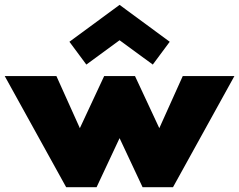

<svg xmlns="http://www.w3.org/2000/svg" viewBox="-43 -784 1002 804"><path d="M234.1 0 -23.2 -465.5H193.2L291.4 -247.3L393.2 -465.5H522.3L624.1 -247.3L722.3 -465.5H938.6L681.4 0H554.1L457.7 -205.5L361.4 0ZM318.6 -513.6 247.7 -609.1 457.7 -763.6 667.7 -609.1 596.8 -513.6 457.7 -615.5Z"/></svg>

Font: Spartan MB Black
Style: Regular
Weight: 900
Designer: Matt Bailey, Mirko Velimirovic
Foundry: Matt Bailey
Version: Version 1.005